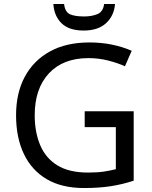

<svg xmlns="http://www.w3.org/2000/svg" viewBox="-20 -938 768 968"><path d="M407 -377H654V-27Q596 -8 537 1Q478 10 403 10Q292 10 216 -34.5Q140 -79 100.5 -161.5Q61 -244 61 -357Q61 -469 105 -551Q149 -633 231.5 -678.5Q314 -724 431 -724Q491 -724 544.5 -713Q598 -702 644 -682L610 -604Q572 -621 524.5 -633Q477 -645 426 -645Q298 -645 226.5 -568Q155 -491 155 -357Q155 -272 182.5 -206.5Q210 -141 269 -104.5Q328 -68 424 -68Q471 -68 504 -73Q537 -78 564 -85V-297H407ZM560 -918Q555 -858 514.5 -821Q474 -784 402 -784Q328 -784 290.5 -820.5Q253 -857 249 -918H303Q308 -877 333 -866Q358 -855 404 -855Q443 -855 471.5 -867Q500 -879 505 -918Z"/></svg>

Font: Noto Sans Batak
Style: Regular
Weight: 400
Designer: Monotype Design Team
Foundry: Monotype Imaging Inc.
Version: Version 2.002; ttfautohint (v1.8.4.7-5d5b)